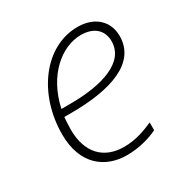

<svg xmlns="http://www.w3.org/2000/svg" viewBox="-132 -654 757 777"><g transform="rotate(-30 246.5 -265.0)"><path d="M245 10C303 10 356 -6 390 -23V-59C353 -43 308 -25 252 -25C157 -25 99 -85 99 -194C99 -215 101 -237 102 -251H133C322 -251 460 -298 460 -423C460 -493 409 -540 330 -540C175 -540 59 -382 59 -194C59 -52 145 10 245 10ZM148 -285H108C138 -425 235 -505 325 -505C389 -505 421 -470 421 -421C421 -326 305 -285 148 -285Z"/></g></svg>

Font: Noto Sans ExtraLight
Style: Italic
Weight: 200
Italic angle: -12°
Designer: Monotype Design Team
Foundry: Monotype Imaging Inc.
Version: Version 2.013